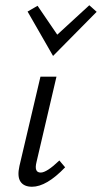

<svg xmlns="http://www.w3.org/2000/svg" viewBox="-20 -706 388 731"><path d="M182 -493 85 -662 123 -684 198 -574 320 -686 348 -661ZM102 5Q71 5 58 -14.5Q45 -34 54 -74L134 -414H195L119 -89Q109 -49 135 -49Q158 -49 206 -95L228 -69Q157 5 102 5Z"/></svg>

Font: EauTest
Style: Italic
Weight: 400
Italic angle: -12°
Designer: Christian Thalmann (Catharsis Fonts)
Version: Version 0.001;PS 000.001;hotconv 1.0.88;makeotf.lib2.5.64775